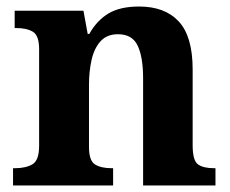

<svg xmlns="http://www.w3.org/2000/svg" viewBox="-20 -569 707 589"><path d="M20 0V-53H26Q59 -53 79.5 -65Q100 -77 100 -122V-418Q100 -460 81 -471.5Q62 -483 29 -483H25V-536H236L249 -465H254Q277 -506 312.5 -527.5Q348 -549 407 -549Q486 -549 528.5 -503Q571 -457 571 -356V-124Q571 -77 587 -65Q603 -53 637 -53H641V0H419V-329Q419 -393 402.5 -428.5Q386 -464 342 -464Q308 -464 288.5 -442.5Q269 -421 261 -385.5Q253 -350 253 -309V-118Q253 -76 271.5 -64.5Q290 -53 323 -53H327V0Z"/></svg>

Font: Noto Serif
Style: Bold
Weight: 700
Designer: Monotype Design Team
Foundry: Monotype Imaging Inc.
Version: Version 2.014